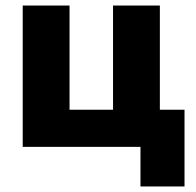

<svg xmlns="http://www.w3.org/2000/svg" viewBox="-20 -530 706 693"><path d="M62 0V-510H231V-22L109 -134H450L388 -22V-510H557V0ZM487 143V-134H646V143Z"/></svg>

Font: Wix Madefor Display ExtraBold
Style: Regular
Weight: 800
Designer: Dalton Maag Ltd
Foundry: Dalton Maag Ltd
Version: Version 3.100